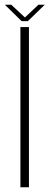

<svg xmlns="http://www.w3.org/2000/svg" viewBox="-30 -789 218 809"><path d="M56 0V-675H92V0ZM61 -700 -9.5 -769H17.5L75 -715.5L132 -769H158.5L87.5 -700Z"/></svg>

Font: Anybody ExtraLight
Style: Regular
Weight: 200
Designer: Tyler Finck
Foundry: Etcetera Type Company
Version: Version 1.010; ttfautohint (v1.8.3) -l 8 -r 50 -G 200 -x 14 